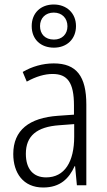

<svg xmlns="http://www.w3.org/2000/svg" viewBox="-20 -824 475 854"><path d="M220 -612C277 -612 318 -650 318 -708C318 -766 276 -804 219 -804C161 -804 121 -766 121 -708C121 -648 162 -612 220 -612ZM220 -648C180 -648 158 -673 158 -708C158 -743 182 -768 219 -768C256 -768 280 -743 280 -707C280 -672 256 -648 220 -648ZM219 -542C170 -542 122 -528 81 -504L99 -461C141 -484 179 -495 214 -495C280 -495 309 -457 309 -355V-314L238 -309C110 -300 39 -245 39 -139C39 -55 83 10 172 10C248 10 287 -30 312 -85H314L322 0H364V-359C364 -485 320 -542 219 -542ZM244 -267 310 -272V-216C310 -105 268 -35 185 -35C129 -35 95 -71 95 -140C95 -219 143 -260 244 -267Z"/></svg>

Font: Noto Sans Thai Looped Condensed Light
Style: Regular
Weight: 300
Width: 3
Designer: Sasikarn Vongin, Ben Mitchell
Foundry: The Fontpad Ltd
Version: Version 1.001